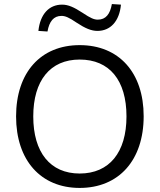

<svg xmlns="http://www.w3.org/2000/svg" viewBox="-20 -924 792 953"><path d="M375.5 8.8C569.6 8.8 693.1 -128.4 693.1 -347.1C693.1 -563.7 570.6 -700 375.5 -700C181.4 -700 59.8 -563.7 59.8 -346.1C59.8 -128.4 182.4 8.8 375.5 8.8ZM375.5 -62.7C229.4 -62.7 145.1 -167.6 145.1 -346.1C145.1 -524.5 229.4 -628.4 375.5 -628.4C523.5 -628.4 607.8 -525.5 607.8 -346.1C607.8 -167.6 522.5 -62.7 375.5 -62.7ZM170.6 -770.6 215.7 -767.6C224.5 -817.6 246.1 -845.1 285.3 -845.1C303.9 -845.1 322.5 -837.3 359.8 -811.8C402.9 -783.3 433.3 -770.6 463.7 -770.6C527.5 -770.6 572.5 -817.6 580.4 -901L535.3 -903.9C526.5 -853.9 504.9 -826.5 465.7 -826.5C447.1 -826.5 430.4 -833.3 389.2 -860.8C347.1 -888.2 318.6 -901 288.2 -901C223.5 -901 179.4 -853.9 170.6 -770.6Z"/></svg>

Font: LL Pando Sans
Style: Regular
Weight: 400
Designer: Joshua Smith
Foundry: Joshua Smith
Version: Version 1.000;Glyphs 3.2.1 (3258)